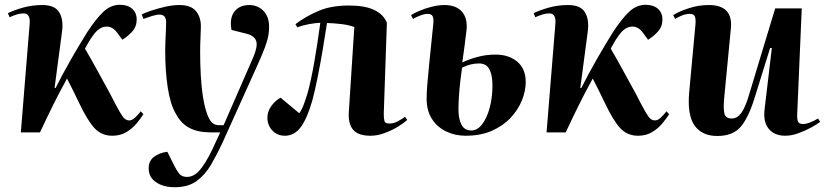

<svg xmlns="http://www.w3.org/2000/svg" viewBox="-20 -553 3451 802"><path d="M208 -186 212 -185Q241 -243 276.5 -305Q312 -367 344 -418Q379 -472 410.5 -502.5Q442 -533 481 -533Q513 -533 532 -516.5Q551 -500 551 -471Q551 -442 532 -421Q513 -400 491 -387L472 -413Q452 -442 426 -442Q394 -442 368 -404Q359 -392 350.5 -377.5Q342 -363 335 -350Q363 -302 387.5 -257Q412 -212 439 -163Q465 -112 479 -87.5Q493 -63 501.5 -56.5Q510 -50 520 -50Q532 -50 544.5 -62Q557 -74 568 -88L579 -76Q569 -60 551.5 -38.5Q534 -17 508.5 -1.5Q483 14 449 14Q404 14 374.5 -18Q345 -50 310 -124Q296 -154 283.5 -178.5Q271 -203 260 -225Q230 -171 202.5 -115.5Q175 -60 147 0H67L104 -455Q107 -497 79 -497Q65 -497 51.5 -493Q38 -489 20 -481L13 -498Q37 -510 75.5 -521Q114 -532 157 -532Q209 -532 227.5 -501.5Q246 -471 239 -420Z M908 46Q886 93 861.5 135Q837 177 801.5 203Q766 229 710 229Q662 229 631.5 208Q601 187 601 150Q601 119 623.5 102Q646 85 679 81L701 125Q719 162 730 174Q741 186 761 186Q790 186 814.5 157.5Q839 129 866 73L900 0H861Q808 0 772.5 -18Q737 -36 715 -77Q692 -115 681 -185Q670 -255 670 -343Q670 -359 671 -382Q672 -405 673 -426Q674 -447 674 -459Q674 -492 647 -492Q633 -492 614.5 -486Q596 -480 579 -474L572 -493Q586 -500 613 -509Q640 -518 671 -525Q702 -532 730 -532Q778 -532 799 -506Q820 -480 819 -440Q819 -424 817.5 -395Q816 -366 816 -337Q816 -291 818.5 -241.5Q821 -192 828 -147.5Q835 -103 847 -72Q857 -47 868.5 -38.5Q880 -30 895 -30H914L1038 -314Q1057 -359 1050.5 -380.5Q1044 -402 1014 -411L947 -428Q938 -478 959.5 -505Q981 -532 1021 -532Q1057 -532 1080.5 -507.5Q1104 -483 1104 -442Q1104 -413 1097 -387Q1090 -361 1074.5 -324.5Q1059 -288 1032 -229Z M1214 -452Q1256 -484 1309.5 -507Q1363 -530 1438 -530Q1504 -530 1543 -511.5Q1582 -493 1596 -458L1583 -78Q1583 -57 1586 -47Q1589 -37 1607 -37Q1624 -37 1641 -46Q1658 -55 1672 -65L1681 -52Q1667 -39 1641.5 -23.5Q1616 -8 1586 3Q1556 14 1528 14Q1476 14 1455 -11Q1434 -36 1437 -84L1460 -440Q1436 -449 1405.5 -452.5Q1375 -456 1346 -457Q1338 -405 1328 -345.5Q1318 -286 1307 -231Q1296 -176 1285 -135Q1264 -60 1237 -23Q1210 14 1170 14Q1138 14 1117.5 -8Q1097 -30 1097 -61Q1097 -88 1113.5 -110.5Q1130 -133 1152 -145L1230 -80Q1240 -93 1248.5 -115.5Q1257 -138 1265 -165Q1278 -211 1291.5 -286.5Q1305 -362 1318 -458Q1297 -457 1270 -452Q1243 -447 1222 -439Z M1911 -292Q1935 -304 1972 -314.5Q2009 -325 2050 -325Q2105 -325 2140.5 -295.5Q2176 -266 2176 -210Q2176 -173 2160 -133.5Q2144 -94 2112.5 -60.5Q2081 -27 2034 -6.5Q1987 14 1925 14Q1881 14 1843.5 -4Q1806 -22 1784 -56.5Q1762 -91 1762 -141Q1762 -164 1765 -201.5Q1768 -239 1772.5 -283Q1777 -327 1781.5 -371.5Q1786 -416 1790 -454Q1792 -476 1787 -485.5Q1782 -495 1767 -495Q1753 -495 1736 -488.5Q1719 -482 1705 -474L1697 -490Q1709 -498 1732.5 -508Q1756 -518 1784 -525Q1812 -532 1836 -532Q1884 -532 1908.5 -505.5Q1933 -479 1929 -430Q1925 -396 1920.5 -361Q1916 -326 1911 -292ZM1910 -270Q1907 -248 1903 -215.5Q1899 -183 1897 -150Q1895 -117 1895 -95Q1895 -57 1907.5 -32.5Q1920 -8 1949 -8Q1974 -8 1994 -34Q2014 -60 2025.5 -103Q2037 -146 2037 -196Q2037 -240 2024 -264Q2011 -288 1981 -288Q1944 -288 1910 -270Z M2404 -186 2408 -185Q2437 -243 2472.5 -305Q2508 -367 2540 -418Q2575 -472 2606.5 -502.5Q2638 -533 2677 -533Q2709 -533 2728 -516.5Q2747 -500 2747 -471Q2747 -442 2728 -421Q2709 -400 2687 -387L2668 -413Q2648 -442 2622 -442Q2590 -442 2564 -404Q2555 -392 2546.5 -377.5Q2538 -363 2531 -350Q2559 -302 2583.5 -257Q2608 -212 2635 -163Q2661 -112 2675 -87.5Q2689 -63 2697.5 -56.5Q2706 -50 2716 -50Q2728 -50 2740.5 -62Q2753 -74 2764 -88L2775 -76Q2765 -60 2747.5 -38.5Q2730 -17 2704.5 -1.5Q2679 14 2645 14Q2600 14 2570.5 -18Q2541 -50 2506 -124Q2492 -154 2479.5 -178.5Q2467 -203 2456 -225Q2426 -171 2398.5 -115.5Q2371 -60 2343 0H2263L2300 -455Q2303 -497 2275 -497Q2261 -497 2247.5 -493Q2234 -489 2216 -481L2209 -498Q2233 -510 2271.5 -521Q2310 -532 2353 -532Q2405 -532 2423.5 -501.5Q2442 -471 2435 -420Z M2792 -490Q2818 -506 2858.5 -519Q2899 -532 2941 -532Q3042 -532 3033 -435L3005 -144Q3001 -99 3006 -78.5Q3011 -58 3036 -58Q3059 -58 3075.5 -80Q3092 -102 3107 -151L3218 -518H3329L3310 -76Q3309 -55 3313.5 -45Q3318 -35 3334 -35Q3359 -35 3397 -58L3406 -44Q3393 -34 3368.5 -20.5Q3344 -7 3315 3.5Q3286 14 3260 14Q3215 14 3191 -15Q3167 -44 3174 -99L3204 -352L3197 -353L3132 -144Q3107 -63 3074.5 -24Q3042 15 2976 15Q2912 15 2881 -29Q2850 -73 2859 -170L2885 -451Q2887 -473 2882.5 -484Q2878 -495 2862 -495Q2845 -495 2829 -488.5Q2813 -482 2800 -474Z"/></svg>

Font: Literata 72pt
Style: Bold Italic
Weight: 700
Italic angle: -2°
Designer: Latin by Veronika Burian and Jose Scaglione. Greek by Irene Vlachou. Cyrillic by Vera Evstafieva
Foundry: TypeTogether
Version: Version 3.002